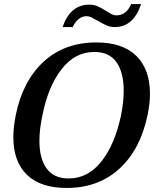

<svg xmlns="http://www.w3.org/2000/svg" viewBox="-20 -920 762 950"><path d="M421 -897Q445 -897 463 -889Q481 -881 505 -866Q522 -855 533 -849.5Q544 -844 556 -844Q605 -844 629 -900H678Q641 -786 547 -786Q527 -786 508 -794Q489 -802 464 -817Q445 -828 432.5 -834Q420 -840 409 -840Q387 -840 369 -825.5Q351 -811 340 -786H290Q308 -841 341.5 -869Q375 -897 421 -897ZM46 -241Q46 -292 58 -350Q92 -519 195.5 -614.5Q299 -710 457 -710Q587 -710 654.5 -643.5Q722 -577 722 -456Q722 -407 710 -350Q675 -181 571 -85.5Q467 10 310 10Q180 10 113 -55.5Q46 -121 46 -241ZM579 -350Q592 -414 592 -472Q592 -562 556 -612.5Q520 -663 447 -663Q351 -663 284.5 -577.5Q218 -492 190 -350Q175 -281 175 -223Q175 -135 211 -86Q247 -37 319 -37Q416 -37 482.5 -122Q549 -207 579 -350Z"/></svg>

Font: Trirong SemiBold
Style: Italic
Weight: 600
Italic angle: -12°
Designer: Katatrad Team
Foundry: CadsonDemak
Version: Version 1.001